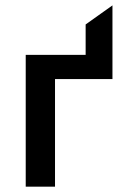

<svg xmlns="http://www.w3.org/2000/svg" viewBox="-20 -701 467 721"><path d="M301.6 -404V-609.2L402.3 -680.8V-404ZM76.6 0V-495H402.3V-404H186.6V0Z"/></svg>

Font: Geologica-Sharp
Style: Regular
Weight: 100
Designer: Sindre Bremnes, Frode Helland
Foundry: Monokrom Skriftforlag AS
Version: Version 1.010;gftools[0.9.28]